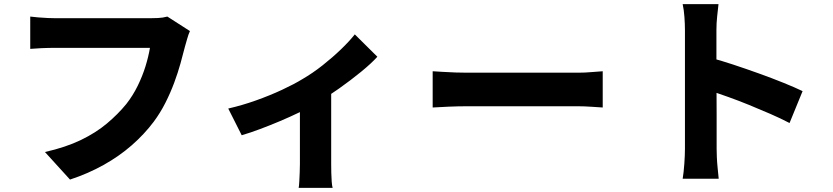

<svg xmlns="http://www.w3.org/2000/svg" viewBox="-20 -816 4020 927"><path d="M897 -666Q890 -651 884 -629.5Q878 -608 873 -591Q864 -555 851.5 -510Q839 -465 821 -416.5Q803 -368 778.5 -319.5Q754 -271 722 -228Q677 -168 616.5 -115Q556 -62 481 -20Q406 22 318 51L197 -82Q298 -105 370.5 -140Q443 -175 496.5 -220Q550 -265 590 -314Q622 -355 645 -402Q668 -449 682.5 -496Q697 -543 704 -585Q689 -585 655 -585Q621 -585 577 -585Q533 -585 484.5 -585Q436 -585 390 -585Q344 -585 307 -585Q270 -585 251 -585Q215 -585 180.5 -583.5Q146 -582 126 -580V-736Q142 -734 164.5 -732Q187 -730 211 -729Q235 -728 251 -728Q268 -728 297.5 -728Q327 -728 364.5 -728Q402 -728 443.5 -728Q485 -728 525.5 -728Q566 -728 601.5 -728Q637 -728 663.5 -728Q690 -728 703 -728Q719 -728 742.5 -729Q766 -730 788 -736Z M1082 -292Q1148 -307 1215.5 -331Q1283 -355 1342 -382.5Q1401 -410 1440 -434Q1490 -463 1538 -501Q1586 -539 1626.5 -578Q1667 -617 1693 -650L1802 -542Q1773 -510 1723.5 -469.5Q1674 -429 1617.5 -389Q1561 -349 1506 -316Q1472 -296 1426.5 -274Q1381 -252 1332.5 -231.5Q1284 -211 1236 -193Q1188 -175 1147 -163ZM1428 -346 1579 -373V-23Q1579 -5 1579.5 18Q1580 41 1581.5 61Q1583 81 1586 91H1422Q1424 81 1425 61Q1426 41 1427 18Q1428 -5 1428 -23Z M2069 -472Q2088 -471 2118 -469Q2148 -467 2179.5 -466Q2211 -465 2236 -465Q2264 -465 2301.5 -465Q2339 -465 2382.5 -465Q2426 -465 2471.5 -465Q2517 -465 2561.5 -465Q2606 -465 2646 -465Q2686 -465 2718 -465Q2750 -465 2770 -465Q2805 -465 2837 -468Q2869 -471 2890 -472V-297Q2872 -298 2836.5 -300.5Q2801 -303 2770 -303Q2750 -303 2717.5 -303Q2685 -303 2645 -303Q2605 -303 2560.5 -303Q2516 -303 2470.5 -303Q2425 -303 2382 -303Q2339 -303 2301 -303Q2263 -303 2236 -303Q2193 -303 2146 -301Q2099 -299 2069 -297Z M3287 -98Q3287 -118 3287 -162.5Q3287 -207 3287 -264Q3287 -321 3287 -383Q3287 -445 3287 -503Q3287 -561 3287 -605.5Q3287 -650 3287 -671Q3287 -699 3284.5 -734Q3282 -769 3276 -796H3449Q3446 -769 3442.5 -736.5Q3439 -704 3439 -671Q3439 -647 3439 -601Q3439 -555 3439 -497Q3439 -439 3439.5 -378Q3440 -317 3440 -260.5Q3440 -204 3440 -161Q3440 -118 3440 -98Q3440 -84 3441 -58Q3442 -32 3445 -3.5Q3448 25 3450 47H3276Q3281 17 3284 -25Q3287 -67 3287 -98ZM3407 -538Q3457 -525 3519 -504.5Q3581 -484 3645 -461Q3709 -438 3764.5 -415.5Q3820 -393 3855 -376L3792 -222Q3750 -244 3699.5 -266Q3649 -288 3597.5 -309Q3546 -330 3497 -347.5Q3448 -365 3407 -379Z"/></svg>

Font: Noto Sans KR ExtraBold
Style: Regular
Weight: 800
Designer: Ryoko NISHIZUKA  (kana, bopomofo & ideographs); Paul D. Hunt (Latin, Greek & Cyrillic); Sandoll Communications , Soo-you
Foundry: Adobe
Version: Version 2.004-H2;hotconv 1.0.118;makeotfexe 2.5.65603